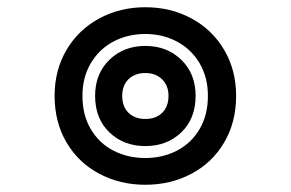

<svg xmlns="http://www.w3.org/2000/svg" viewBox="-20 -548 804 531"><path d="M131 -283Q131 -354 164 -410Q197 -466 254.5 -497Q312 -528 382 -528Q452 -528 509.5 -497Q567 -466 600 -410Q633 -354 633 -283Q633 -210 600 -154Q567 -98 509.5 -67.5Q452 -37 382 -37Q312 -37 254.5 -67.5Q197 -98 164 -154Q131 -210 131 -283ZM555 -283Q555 -334 532 -373Q509 -412 469.5 -433Q430 -454 382 -454Q333 -454 293.5 -433Q254 -412 231 -373Q208 -334 208 -283Q208 -230 231 -191Q254 -152 293.5 -131.5Q333 -111 382 -111Q430 -111 469.5 -131.5Q509 -152 532 -191Q555 -230 555 -283ZM243 -283Q243 -344 282.5 -382.5Q322 -421 382 -421Q442 -421 481.5 -382.5Q521 -344 521 -283Q521 -220 481.5 -182Q442 -144 382 -144Q322 -144 282.5 -182Q243 -220 243 -283ZM446 -283Q446 -311 428.5 -328.5Q411 -346 382 -346Q353 -346 335.5 -329Q318 -312 318 -283Q318 -253 335.5 -236Q353 -219 382 -219Q411 -219 428.5 -236Q446 -253 446 -283Z"/></svg>

Font: Maitree SemiBold
Style: Regular
Weight: 600
Designer: CadsonDemak Team
Foundry: CadsonDemak
Version: Version 1.001